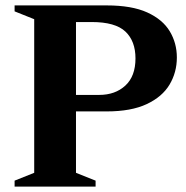

<svg xmlns="http://www.w3.org/2000/svg" viewBox="-20 -690 688 710"><path d="M34 -648V-670H374.5Q467.5 -670 524.5 -644Q581.5 -618 607.8 -574.2Q634 -530.5 634 -477.5Q634 -422.5 607 -377.2Q580 -332 522.5 -305Q465 -278 374.5 -278H261V-51L333.5 -22V0H34V-22L106.5 -51V-619ZM481 -474Q481 -538 443.8 -573.2Q406.5 -608.5 319 -608.5H261V-339H346.5Q406 -339 443.5 -373.5Q481 -408 481 -474Z"/></svg>

Font: Newsreader Text
Style: Bold
Weight: 700
Designer: Hugues Gentile
Foundry: Production Type
Version: Version 1.001